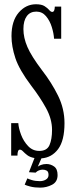

<svg xmlns="http://www.w3.org/2000/svg" viewBox="-20 -731 348 902"><path d="M169 150.5Q142.5 150.5 123 145.5Q103.5 140.5 96 136.5L108.5 107Q113.5 110 129.8 115Q146 120 167.5 120Q183.5 120 195.8 112.5Q208 105 208 91Q208 75.5 199.8 70.8Q191.5 66 180.5 66Q172 66 162.8 69.5Q153.5 73 147.5 80L116 78L142 11.5Q120.5 7.5 108.2 -2Q96 -11.5 88.2 -19.8Q80.5 -28 73.5 -28Q62 -28 62 0H32.5V-152.5H66Q67.5 -128.5 79 -98Q90.5 -67.5 112 -44.8Q133.5 -22 164.5 -22Q200.5 -22 212.5 -49.2Q224.5 -76.5 224.5 -121Q224.5 -172 196 -223.8Q167.5 -275.5 127 -328Q70.5 -403 52.2 -458Q34 -513 34 -561.5Q34 -632.5 67.8 -671.8Q101.5 -711 149 -711Q175.5 -711 189.5 -702Q203.5 -693 211 -684Q218.5 -675 225.5 -675Q237 -675 237.5 -700H267.5V-549H234Q232.5 -574.5 223.2 -604.2Q214 -634 196 -655.2Q178 -676.5 150.5 -676.5Q121.5 -676.5 105.8 -655Q90 -633.5 90 -594.5Q90 -553.5 108.8 -510.2Q127.5 -467 177 -401.5Q222.5 -343 252.8 -281.5Q283 -220 283 -152.5Q283 -70.5 253 -30.5Q223 9.5 174.5 13L157.5 52Q160 49 171.8 44.2Q183.5 39.5 198.5 39.5Q217.5 39.5 234 51Q250.5 62.5 250.5 91.5Q250.5 123.5 224.5 137Q198.5 150.5 169 150.5Z"/></svg>

Font: Imbue 10pt
Style: Regular
Weight: 400
Designer: Tyler Finck
Foundry: Etcetera Type Company
Version: Version 1.102; ttfautohint (v1.8.3)